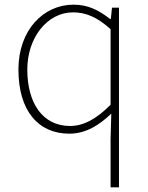

<svg xmlns="http://www.w3.org/2000/svg" viewBox="-20 -560 635 823"><path d="M454 243H490V-527H460L455 -478H453C403 -516 359 -540 295 -540C167 -540 59 -432 59 -262C59 -84 145 13 277 13C350 13 408 -26 457 -73L454 35ZM280 -20C163 -20 97 -118 97 -262C97 -398 182 -507 293 -507C348 -507 396 -487 454 -435V-111C396 -53 341 -20 280 -20Z"/></svg>

Font: Noto Sans CJK SC Thin
Style: Regular
Weight: 100
Designer: Ryoko NISHIZUKA 西塚涼子 (kana, bopomofo & ideographs); Paul D. Hunt (Latin, Greek & Cyrillic); Sandoll Communications 산돌커뮤니
Foundry: Adobe
Version: Version 2.004;hotconv 1.0.118;makeotfexe 2.5.65603